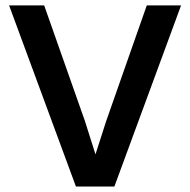

<svg xmlns="http://www.w3.org/2000/svg" viewBox="-20 -680 693 700"><path d="M640.1 -660.2 397 0H256.8L13.2 -660.2H141.1L289.1 -240.2L328.1 -117.2L367.2 -238.8L515.1 -660.2Z"/></svg>

Font: Human Sans Medium
Style: Regular
Weight: 500
Designer: Tim Radville
Foundry: Continuum
Version: Version 1.000;FEAKit 1.0